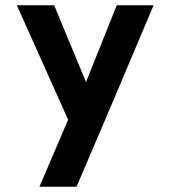

<svg xmlns="http://www.w3.org/2000/svg" viewBox="-20 -493 651 730"><path d="M130 217 239 -38 44 -473H186L307 -181L424 -473H564L383 -45L271 217Z"/></svg>

Font: SUITE ExtraBold
Style: Regular
Weight: 800
Designer: Sun
Foundry: Sun
Version: Version 2.040